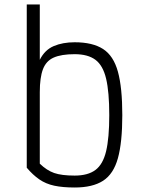

<svg xmlns="http://www.w3.org/2000/svg" viewBox="-20 -820 640 854"><path d="M312 14Q259 14 221.5 6Q184 -2 155 -22Q126 -42 99 -74V-800H157V-554Q179 -598 219 -615Q259 -632 312 -632Q392 -632 438.5 -602Q485 -572 504.5 -501Q524 -430 524 -308Q524 -187 504.5 -116.5Q485 -46 438.5 -16Q392 14 312 14ZM312 -39Q371 -39 404.5 -64Q438 -89 452 -147.5Q466 -206 466 -308Q466 -411 452 -470Q438 -529 404.5 -554Q371 -579 312 -579Q253 -579 219 -564Q185 -549 171 -512Q157 -475 157 -410V-92Q188 -62 221 -50.5Q254 -39 312 -39Z"/></svg>

Font: Victor Mono Thin ExtraLight
Style: Regular
Weight: 250
Monospace: yes
Version: Version 1.561;gftools[0.9.30]